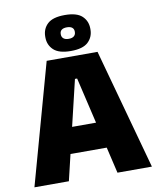

<svg xmlns="http://www.w3.org/2000/svg" viewBox="-93 -930 824 1002"><g transform="rotate(-10 319.0 -429.0)"><path d="M7.5 0 185 -639H454.5L630 0H447.5L325.5 -520.5H314L190 0ZM175 -138.5V-276.5H461.5V-138.5ZM199.5 -761V-764.5Q199.5 -805.5 227.5 -831.8Q255.5 -858 319 -858Q382.5 -858 410.5 -831.8Q438.5 -805.5 438.5 -764.5V-761Q438.5 -720.5 410.5 -694Q382.5 -667.5 319 -667.5Q255.5 -667.5 227.5 -694Q199.5 -720.5 199.5 -761ZM281.5 -762Q281.5 -748 291 -740Q300.5 -732 319 -732Q337 -732 346.5 -740Q356 -748 356 -762V-764Q356 -778 346.5 -785.5Q337 -793 319 -793Q300.5 -793 291 -785.5Q281.5 -778 281.5 -764Z"/></g></svg>

Font: Anek Latin Medium ExtraBold
Style: Regular
Weight: 800
Version: Version 1.003